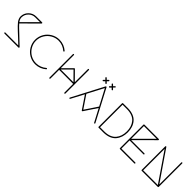

<svg xmlns="http://www.w3.org/2000/svg" viewBox="384 -2570 4257 4257"><g transform="rotate(45 2513.0 -441.5)"><path d="M98.1 -15.1C76.7 -15.1 77.6 15.1 98.1 15.1H537.1C543.5 14.6 548.3 11.7 550.8 5.4C551.8 2.9 552.2 1 552.2 -1C552.2 -4.9 550.8 -8.3 547.9 -11.2L335.9 -212.4C250.5 -291.5 195.8 -345.2 171.9 -374L523.9 -725.1C528.3 -729.5 529.3 -734.9 526.9 -741.2C524.4 -747.6 519.5 -751 513.2 -751H329.1C261.2 -751 202.6 -726.6 154.3 -678.2C106 -629.9 82 -571.8 82 -503.9C82 -461.4 101.1 -416.5 128.9 -378.9C143.1 -360.4 163.6 -337.4 190.4 -309.6C217.3 -281.7 244.1 -256.3 270 -232.4L376.5 -133.8L501 -15.1ZM111.8 -504.9C111.8 -564.5 132.8 -615.2 175.3 -657.7C217.8 -700.2 269 -721.2 329.1 -721.2H477.1L152.8 -397C127 -432.6 113.3 -466.3 111.8 -498Z M727.5 -562C692.4 -502 674.8 -437.5 674.8 -368.2C674.8 -298.8 692.4 -234.4 727.5 -174.8C761.7 -116.2 807.6 -69.8 865.7 -36.1C925.8 -1.5 990.2 16.1 1059.6 16.1C1106.9 16.1 1153.3 7.3 1197.8 -9.8C1241.2 -26.9 1280.3 -50.3 1314.9 -81.1C1318.4 -84.5 1320.3 -88.4 1320.3 -91.8C1320.8 -95.2 1319.3 -98.6 1315.9 -102.1C1309.6 -109.4 1302.2 -109.4 1294.9 -103C1262.7 -75.2 1226.6 -53.2 1186.5 -38.1C1146 -22 1103.5 -14.2 1059.6 -14.2C995.6 -14.2 936 -30.3 880.9 -62C827.6 -93.3 785.2 -135.7 753.9 -189.9C721.2 -244.6 704.6 -303.7 704.6 -367.7C705.1 -431.6 721.2 -491.7 753.9 -546.9C785.2 -600.1 827.6 -642.6 880.9 -673.8C936 -706.5 995.6 -723.1 1059.6 -723.1C1103.5 -723.1 1146 -715.3 1186.5 -699.2C1226.1 -683.6 1262.2 -661.6 1293.9 -633.8C1301.3 -627.4 1308.6 -627.9 1314.9 -635.7C1317.9 -639.2 1319.3 -642.6 1319.3 -646C1319.3 -649.9 1317.4 -653.8 1313.5 -657.2C1278.8 -687 1240.2 -710.4 1197.8 -727.1C1152.8 -744.1 1106.9 -752.9 1059.6 -752.9C990.2 -753.4 925.8 -735.8 865.7 -700.2C807.6 -666 761.2 -620.1 727.5 -562Z M1494.6 0C1494.6 10.3 1499.5 15.1 1509.3 15.1C1519.5 15.1 1524.4 10.3 1524.4 0V-272.9H1964.4V0C1964.4 10.3 1969.2 15.1 1979.5 15.1C1989.7 15.1 1994.6 10.3 1994.6 0V-735.8C1994.6 -746.1 1989.7 -751 1979.5 -751C1969.2 -751 1964.4 -746.1 1964.4 -735.8V-325.2L1756.3 -536.1C1749 -542.5 1741.7 -542.5 1735.4 -536.1L1524.4 -325.2V-735.8C1524.4 -746.1 1519.5 -751 1509.3 -751C1499.5 -751 1494.6 -746.1 1494.6 -735.8ZM1745.6 -503.9 1943.4 -303.2H1545.4Z M2127.4 -6.8C2126 -3.9 2125 -1 2125 1.5C2125 6.3 2127.9 10.3 2133.3 13.2C2136.2 14.6 2139.2 15.6 2141.6 15.6C2146.5 15.1 2150.4 12.2 2153.3 6.8L2312.5 -293.9L2516.1 7.8C2522 17.6 2535.2 17.1 2541.5 7.8L2743.2 -294.9L2902.3 6.8C2905.3 12.7 2909.2 15.6 2914.1 15.6C2916.5 15.6 2919.4 14.6 2922.4 13.2C2927.7 10.3 2930.7 6.3 2930.7 1.5C2930.7 -1 2929.7 -3.9 2928.2 -6.8L2540.5 -743.2C2534.7 -753.4 2519.5 -753.4 2513.2 -743.2L2299.3 -335C2297.4 -332.5 2295.9 -329.6 2295.4 -327.1ZM2527.3 -704.1 2727.5 -325.2 2528.3 -26.9 2327.1 -324.2ZM2374.5 -808.1C2356.4 -797.4 2385.3 -770 2395.5 -787.1L2428.2 -818.8L2460.4 -787.1C2466.8 -779.8 2474.1 -779.8 2481.4 -787.1C2488.8 -794.4 2488.8 -801.8 2481.4 -808.1L2449.2 -840.8L2481.4 -872.1C2488.3 -879.4 2488.3 -886.2 2481 -893.6C2477.1 -897 2473.1 -898.9 2469.7 -898.9C2466.3 -898.9 2462.9 -897.5 2459.5 -894L2428.2 -861.8L2396.5 -894C2384.3 -909.7 2358.9 -884.3 2374.5 -872.1L2406.2 -840.8ZM2572.3 -808.1C2556.6 -797.4 2582 -770 2594.2 -787.1L2626.5 -818.8L2658.2 -787.1C2667 -774.9 2684.1 -785.6 2685.1 -797.4C2685.1 -801.3 2683.1 -804.7 2679.2 -808.1L2647.5 -840.8L2679.2 -872.1C2696.3 -884.3 2668.9 -909.7 2658.2 -894L2626.5 -861.8L2594.2 -894C2586.9 -900.4 2580.1 -900.9 2572.8 -893.6C2569.3 -890.1 2567.9 -886.7 2567.9 -883.3C2567.4 -879.9 2569.3 -876 2573.2 -872.1L2605.5 -840.8Z M3035.6 0C3035.6 10.3 3040.5 15.1 3050.8 15.1H3199.7C3329.1 15.1 3430.7 -26.4 3490.7 -96.7C3550.8 -167.5 3582 -260.3 3582 -368.2C3582 -477.5 3553.2 -568.4 3493.2 -638.7C3434.1 -709.5 3332 -751 3199.7 -751H3050.8C3041.5 -751 3035.6 -745.1 3035.6 -735.8ZM3065.9 -721.2H3199.7C3324.2 -721.2 3418 -682.6 3472.2 -616.2C3526.4 -550.3 3551.8 -468.3 3551.8 -368.2C3551.8 -269 3525.4 -185.5 3470.2 -119.1C3415 -53.2 3320.8 -15.1 3199.7 -15.1H3065.9Z M3705.6 0C3705.6 10.3 3710.4 15.1 3720.7 15.1H4170.4C4180.7 15.1 4185.5 10.3 4185.5 0C4185.5 -10.3 4180.7 -15.1 4170.4 -15.1H3735.4V-271H4170.4C4180.7 -271 4185.5 -275.9 4185.5 -285.6C4185.5 -295.9 4180.7 -300.8 4170.4 -300.8H3756.3L4181.6 -725.1C4184.6 -728 4186 -731.4 4186 -734.9C4186 -737.3 4185.5 -739.3 4184.6 -741.7C4181.6 -748 4176.8 -751 4170.4 -751H3720.7C3710.4 -751 3705.6 -746.1 3705.6 -735.8ZM3735.4 -721.2H4134.8L3735.4 -321.8Z M4387.7 0C4387.7 9.3 4393.1 15.1 4402.3 15.1H4904.3C4915.5 15.1 4921.4 10.3 4921.4 0V-735.8C4921.4 -746.1 4916.5 -751 4906.2 -751C4896.5 -751 4891.6 -746.1 4891.6 -735.8V-47.9L4414.6 -744.1C4411.6 -749 4407.7 -751.5 4403.3 -751.5C4401.9 -751.5 4399.9 -751 4397.9 -750.5C4391.1 -748 4387.7 -743.2 4387.7 -735.8ZM4417.5 -688 4878.4 -15.1H4417.5Z"/></g></svg>

Font: Nemoy
Style: Light
Weight: 300
Designer: BSozoo
Foundry: BSozoo
Version: Version 001.000